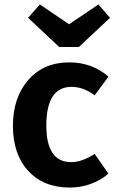

<svg xmlns="http://www.w3.org/2000/svg" viewBox="-20 -826 518 862"><path d="M422 -806 474 -746 334 -615H246L106 -746L159 -806L290 -717ZM291 -546Q393 -546 467 -482L405 -398Q355 -436 301 -436Q188 -436 188 -262Q188 -98 300 -98Q347 -98 405 -135L467 -46Q391 16 293 16Q175 16 106.5 -59Q38 -134 38 -261Q38 -388 107 -467Q176 -546 291 -546Z"/></svg>

Font: Fira Sans SemiBold
Style: Regular
Weight: 600
Designer: bBox Type GmbH & Carrois Corporate GbR & Edenspiekermann AG
Foundry: bBox Type GmbH & Carrois Corporate GbR & Edenspiekermann AG
Version: Version 4.301;PS 004.301;hotconv 1.0.88;makeotf.lib2.5.64775